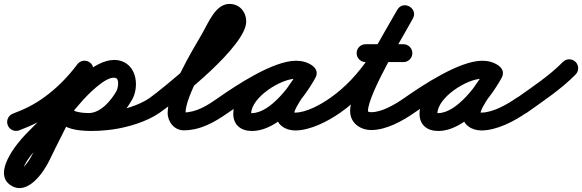

<svg xmlns="http://www.w3.org/2000/svg" viewBox="-65 -608 2935 968"><path d="M31.6 49.2C97.6 24.8 153.8 -3.5 211.4 -45.2C282.4 -96.7 344.6 -159.9 397 -230.1C411.9 -250 407.8 -278.2 387.9 -293C368 -307.9 339.8 -303.8 325 -283.9C277.9 -221 222.3 -164.3 158.6 -118.1C107.6 -81.1 58.6 -56.8 0.4 -35.2C-22.9 -26.6 -34.8 -0.7 -26.2 22.6C-17.6 45.9 8.3 57.8 31.6 49.2ZM321 -277.6C288.5 -214.5 257.6 -150.5 226.5 -86.7C186.2 -3.9 143.3 77.5 103.4 160.5C89.3 189.9 64.8 230.9 36.1 247.9C34.8 248.6 33.4 249.2 32 249.8C29.9 250.8 40.9 252.4 38.9 251.3C37.5 250.4 44 255.7 45.6 259.6C45.6 259.8 50.2 243.2 52.2 238.6C69.3 198.6 100.2 161.3 130.3 130.3C201.8 56.7 276.3 -12.1 342.5 -91.1C367.2 -120.6 471.6 -231.4 519 -214.6C519 -214.6 518.9 -214.6 518.9 -214.6C518.9 -214.6 518.9 -214.6 518.9 -214.6C538.6 -207.6 529.1 -160.8 521.9 -148.3C521.9 -148.3 521.9 -148.4 522 -148.4C522 -148.4 522 -148.4 522 -148.4C494.5 -100.6 442.2 -38 382 -38C382 -38 382.3 -38 382.6 -38C382.9 -38 383.2 -38 383.2 -38C355 -38.7 310.3 -39.1 289.4 -62.2C272.7 -80.6 244.2 -82 225.8 -65.4C207.4 -48.7 206 -20.2 222.6 -1.8C262.9 42.7 323.9 50.5 380.8 52C380.8 52 381.1 52 381.4 52C381.7 52 382 52 382 52C477.5 52 555.3 -25.8 600 -103.6C600 -103.6 600 -103.6 600 -103.6C600.1 -103.6 600.1 -103.7 600.1 -103.7C636.3 -167.1 627 -271.6 549.1 -299.4C549.1 -299.4 549.1 -299.4 549.1 -299.4C549.1 -299.4 549 -299.4 549 -299.4C449.8 -334.6 329.8 -216.1 273.5 -148.9C208.7 -71.6 135.6 -4.4 65.7 67.7C16.3 118.6 -107 269.6 -6.9 328.7C75.1 377.2 154.6 261.8 184.6 199.5C224.3 116.7 267.2 35.3 307.5 -47.3C338.2 -110.5 368.9 -173.9 401 -236.4C412.4 -258.5 403.7 -285.7 381.6 -297C359.5 -308.4 332.3 -299.7 321 -277.6ZM225.9 -65.5C207.4 -48.9 205.9 -20.4 222.5 -1.9C282.8 65.2 422.2 55.4 503.9 44.6C503.9 44.6 504 44.6 504.1 44.6C504.2 44.6 504.4 44.5 504.4 44.5C581.5 33.5 676.6 4.8 740.8 -40.1C761.2 -54.4 766.1 -82.5 751.9 -102.8C737.6 -123.2 709.5 -128.1 689.2 -113.9C636.7 -77.1 554.6 -53.5 491.6 -44.5C491.6 -44.5 491.8 -44.6 491.9 -44.6C492 -44.6 492.1 -44.6 492.1 -44.6C447.8 -38.8 321.9 -25.9 289.5 -62.1C272.9 -80.6 244.4 -82.1 225.9 -65.5Z M740.8 -40.1C839.5 -109.3 1176.3 -376.8 1176.3 -499.1C1176.3 -548.5 1142.8 -588.2 1092 -588.2C1021.1 -588.2 985.4 -492.5 954.1 -438.6C897.4 -341.1 780.3 -148.3 780.3 -38.6C780.3 6.3 813.9 49 861 49C946.1 49 1018.3 7.4 1085.9 -40.2C1106.2 -54.5 1111.1 -82.6 1096.8 -102.9C1082.5 -123.2 1054.4 -128.1 1034.1 -113.8C982.8 -77.7 926 -41 861 -41C860.8 -41 862.3 -41.1 864.2 -40.7C867.7 -40 870.3 -35.9 870.3 -38.6C870.3 -123.8 986.2 -314.8 1031.9 -393.4C1049.2 -423.1 1065 -454.3 1083.7 -483.1C1086.6 -487.4 1100.5 -499.9 1093.9 -498.4C1093.2 -498.3 1091.4 -498.2 1092 -498.2C1093.4 -498.2 1089.4 -499.3 1088.3 -500.3C1085.8 -502.5 1086.3 -507 1086.3 -499.1C1086.3 -433.6 753 -158.5 689.2 -113.9C668.8 -99.6 663.9 -71.5 678.1 -51.2C692.4 -30.8 720.5 -25.9 740.8 -40.1Z M1023.1 -51.2C1037.3 -30.9 1065.4 -25.9 1085.8 -40.1C1154.2 -87.9 1343.4 -211.8 1427.6 -211.8C1437.5 -211.8 1448.6 -210.3 1456.8 -204.4C1480.1 -187.8 1504.6 -199.5 1517.2 -219C1529.7 -238.4 1530.3 -265.6 1505.6 -279.9C1479.5 -295.1 1456.9 -301.1 1426.3 -301.1C1299.4 -301.1 1111.1 -169.2 1111.1 -34.2C1111.1 22.9 1150.8 52.3 1204.7 52.3C1340.2 52.3 1466.5 -108.7 1525.5 -216.4C1539.9 -242.7 1527.3 -266.7 1507.6 -277.5C1487.9 -288.3 1461 -285.9 1446.5 -259.6C1409.4 -191.8 1327.3 -109.2 1327.3 -31.6C1327.3 21.7 1374.8 49.7 1423 49.7C1499.9 49.7 1589.4 3.2 1651 -40.2C1671.3 -54.6 1676.1 -82.7 1661.8 -103C1647.4 -123.3 1619.3 -128.1 1599 -113.8C1553.6 -81.7 1480.1 -40.3 1423 -40.3C1414.8 -40.3 1410.3 -45.5 1414.7 -39.1C1416.2 -36.9 1417.3 -29 1417.3 -31.6C1417.3 -68.7 1502.1 -173.7 1525.5 -216.4C1539.9 -242.7 1527.3 -266.6 1507.6 -277.4C1487.9 -288.3 1460.9 -285.9 1446.5 -259.6C1406 -185.6 1299.9 -37.7 1204.7 -37.7C1202.1 -37.7 1199.5 -37.8 1197 -38.1C1191.3 -38.7 1201.1 -26.7 1201.1 -34.2C1201.1 -117.3 1350.8 -211.1 1426.3 -211.1C1441.7 -211.1 1448.3 -209.1 1460.4 -202.1C1485.2 -187.7 1509 -198.3 1520.8 -216.6C1532.6 -235 1532.4 -261 1509.2 -277.6C1485.5 -294.5 1456.5 -301.8 1427.6 -301.8C1312.1 -301.8 1126.2 -178.1 1034.2 -113.9C1013.9 -99.7 1008.9 -71.6 1023.1 -51.2Z M1650.8 -40.1C1825 -161.7 1913.8 -332.9 2016.2 -513.8C2030.9 -540 2018.7 -564.1 1999.2 -575.2C1979.6 -586.2 1952.6 -584.3 1937.8 -558.2C1880.9 -457.5 1700.2 -163.2 1700.2 -48.3C1700.2 12 1750.8 47.6 1807.3 47.6C1882.2 47.6 1965.2 1.6 2024.8 -40.1C2045.2 -54.4 2050.1 -82.5 2035.9 -102.8C2021.6 -123.2 1993.5 -128.1 1973.2 -113.9C1930.1 -83.7 1862 -42.4 1807.3 -42.4C1803.4 -42.4 1790.2 -42.3 1790.2 -48.3C1790.2 -133.3 1972.4 -436.4 2016.2 -513.8C2030.9 -540 2018.7 -564.1 1999.2 -575.2C1979.6 -586.2 1952.6 -584.3 1937.8 -558.2C1842.8 -390.2 1761 -226.8 1599.2 -113.9C1578.9 -99.7 1573.9 -71.6 1588.1 -51.2C1602.3 -30.9 1630.4 -25.9 1650.8 -40.1ZM1778 -295C1841.7 -295 1905.3 -295 1969 -295C1993.9 -295 2014 -315.1 2014 -340C2014 -364.9 1993.9 -385 1969 -385C1905.3 -385 1841.7 -385 1778 -385C1753.1 -385 1733 -364.9 1733 -340C1733 -315.1 1753.1 -295 1778 -295Z M1962.1 -51.2C1976.3 -30.9 2004.4 -25.9 2024.8 -40.1C2093.2 -87.9 2282.4 -211.8 2366.6 -211.8C2376.5 -211.8 2387.6 -210.3 2395.8 -204.4C2419.1 -187.8 2443.6 -199.5 2456.2 -219C2468.7 -238.4 2469.3 -265.6 2444.6 -279.9C2418.5 -295.1 2395.9 -301.1 2365.3 -301.1C2238.4 -301.1 2050.1 -169.2 2050.1 -34.2C2050.1 22.9 2089.8 52.3 2143.7 52.3C2279.2 52.3 2405.5 -108.7 2464.5 -216.4C2478.9 -242.7 2466.3 -266.7 2446.6 -277.5C2426.9 -288.3 2400 -285.9 2385.5 -259.6C2348.4 -191.8 2266.3 -109.2 2266.3 -31.6C2266.3 21.7 2313.8 49.7 2362 49.7C2438.9 49.7 2528.4 3.2 2590 -40.2C2610.3 -54.6 2615.1 -82.7 2600.8 -103C2586.4 -123.3 2558.3 -128.1 2538 -113.8C2492.6 -81.7 2419.1 -40.3 2362 -40.3C2353.8 -40.3 2349.3 -45.5 2353.7 -39.1C2355.2 -36.9 2356.3 -29 2356.3 -31.6C2356.3 -68.7 2441.1 -173.7 2464.5 -216.4C2478.9 -242.7 2466.3 -266.6 2446.6 -277.4C2426.9 -288.3 2399.9 -285.9 2385.5 -259.6C2345 -185.6 2238.9 -37.7 2143.7 -37.7C2141.1 -37.7 2138.5 -37.8 2136 -38.1C2130.3 -38.7 2140.1 -26.7 2140.1 -34.2C2140.1 -117.3 2289.8 -211.1 2365.3 -211.1C2380.7 -211.1 2387.3 -209.1 2399.4 -202.1C2424.2 -187.7 2448 -198.3 2459.8 -216.6C2471.6 -235 2471.4 -261 2448.2 -277.6C2424.5 -294.5 2395.5 -301.8 2366.6 -301.8C2251.1 -301.8 2065.2 -178.1 1973.2 -113.9C1952.9 -99.7 1947.9 -71.6 1962.1 -51.2Z M2527.3 -49.6C2541.7 -29.3 2569.8 -24.6 2590.1 -39C2674.4 -98.9 2764.3 -158.5 2837.1 -232.4C2854.5 -250.2 2854.3 -278.7 2836.6 -296.1C2818.8 -313.5 2790.3 -313.3 2772.9 -295.6C2704 -225.5 2617.9 -169.2 2537.9 -112.3C2517.7 -97.9 2512.9 -69.9 2527.3 -49.6Z"/></svg>

Font: FRB American Cursive Guidelines Arrows Black
Style: Bold Italic
Weight: 900
Italic angle: -25°
Version: Version 2.0;Modular Font Editor K font №1